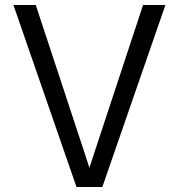

<svg xmlns="http://www.w3.org/2000/svg" viewBox="-20 -753 720 773"><path d="M124 -733 315 -154 346 -59H334L365 -154L556 -733H646L392 0H288L34 -733Z"/></svg>

Font: Kreadon
Style: Regular
Weight: 400
Designer: kohakuno
Foundry: StudioGnu
Version: Version 1.000;Glyphs 3.1.2 (3151)